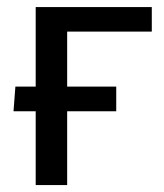

<svg xmlns="http://www.w3.org/2000/svg" viewBox="-20 -534 473 554"><path d="M83 -513.7V0H173.8V-442.9H418V-513.7ZM156.7 -212.9H315.4V-284.2H176.3H24.4L19 -212.9Z"/></svg>

Font: Roboto Flex
Style: Regular
Weight: 400
Designer: Berlow after Robertson
Foundry: Google
Version: Version 3.200;gftools[0.9.32]